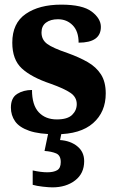

<svg xmlns="http://www.w3.org/2000/svg" viewBox="-20 -569 501 828"><path d="M222 10Q149 10 106 -5Q63 -20 45 -46Q27 -72 27 -105Q27 -147 54 -164Q81 -181 118 -181Q118 -116 147 -85Q176 -54 225 -54Q271 -54 291 -73.5Q311 -93 311 -120Q311 -150 284 -168.5Q257 -187 198 -208Q115 -236 74 -274Q33 -312 33 -385Q33 -469 91 -509Q149 -549 244 -549Q336 -549 375.5 -519Q415 -489 415 -453Q415 -385 319 -385Q319 -434 293.5 -460Q268 -486 230 -486Q198 -486 178.5 -471.5Q159 -457 159 -429Q159 -398 183 -380Q207 -362 272 -340Q322 -322 358.5 -301Q395 -280 415.5 -248Q436 -216 436 -166Q436 -86 381.5 -38Q327 10 222 10ZM206 239Q191 239 164.5 236Q138 233 121 228V166Q157 174 184 174Q211 174 226.5 165Q242 156 242 130Q242 101 222 92.5Q202 84 172 82L191 -9H248L239 35Q284 38 313.5 62Q343 86 343 126Q343 179 304 209Q265 239 206 239Z"/></svg>

Font: Noto Serif Ethiopic SemiCondensed ExtraBold
Style: Regular
Weight: 800
Width: 4
Designer: Monotype Design Team
Foundry: Monotype Imaging Inc.
Version: Version 2.102; ttfautohint (v1.8.4.7-5d5b)